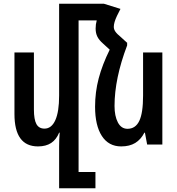

<svg xmlns="http://www.w3.org/2000/svg" viewBox="-20 -780 955 1036"><path d="M856 -497V0H774L762 -64H759Q740 -27 709.5 -8.5Q679 10 634 10Q566 10 529.5 -46.5Q493 -103 493 -204Q493 -283 512.5 -357Q532 -431 572 -512L537 -544Q515 -563 505.5 -582Q496 -601 496 -626Q496 -649 502 -670H404V148H495V236H299V11Q299 -27 302 -64H299Q284 -27 256 -8.5Q228 10 185 10Q58 10 58 -165V-497H163V-189Q163 -135 176.5 -110.5Q190 -86 220 -86Q258 -86 278.5 -131.5Q299 -177 299 -264V-760H404H540L630 -732L611 -694Q594 -658 594 -635Q594 -622 602.5 -609.5Q611 -597 632 -580L667 -548H666V-535Q598 -356 598 -208Q598 -154 616 -119.5Q634 -85 668 -85Q711 -85 731.5 -127.5Q752 -170 752 -264V-497Z"/></svg>

Font: Noto Sans Armenian Medium Cond
Style: Regular
Weight: 500
Width: 3
Designer: Monotype Design team
Foundry: Monotype Imaging Inc.
Version: Version 1.000